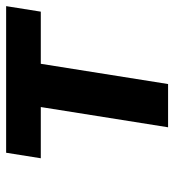

<svg xmlns="http://www.w3.org/2000/svg" viewBox="9 -577 568 626"><g transform="rotate(-90 293.0 -264.0)"><path d="M90 -415H257L191 0H332L398 -415H568L586 -528H108Z"/></g></svg>

Font: Asimov Pro
Style: BdObl
Weight: 700
Designer: Google
Version: Version 2.000980; 2014